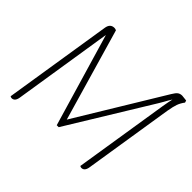

<svg xmlns="http://www.w3.org/2000/svg" viewBox="-164 -905 1110 1110"><g transform="rotate(45 391.0 -350.0)"><path d="M782 -687Q766 -666 758 -644Q750 -622 743 -581L656 -31Q650 4 625 4Q620 4 613 0L705 -581Q712 -623 718 -648Q705 -628 691 -602L677 -578L366 -70H350L182 -640L86 -31Q80 4 55 4Q50 4 43 0L148 -664Q154 -704 188 -704Q196 -704 204 -700L368 -134L691 -666Q704 -688 715 -696Q726 -704 742 -704Q750 -704 761 -702Q772 -700 778 -700Z"/></g></svg>

Font: Thasadith
Style: Italic
Weight: 400
Italic angle: -9°
Designer: Cadson Demak Co.,Ltd.
Foundry: Cadson Demak Co.,Ltd.
Version: Version 1.000; ttfautohint (v1.6)